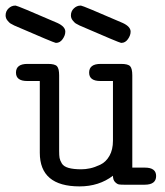

<svg xmlns="http://www.w3.org/2000/svg" viewBox="-45 -659 590 685"><path d="M208 -604Q208 -619 218.5 -629Q229 -639 242 -639H244Q250 -639 393 -577Q421 -564 421 -546Q421 -533 411.5 -519.5Q402 -506 388 -506H387Q382 -506 239 -568Q229 -573 225 -575.5Q221 -578 214.5 -586Q208 -594 208 -604ZM-25 -604Q-25 -619 -14.5 -629Q-4 -639 9 -639H11Q17 -639 160 -577Q188 -564 188 -546Q188 -533 178.5 -519.5Q169 -506 155 -506H154Q149 -506 6 -568Q-4 -573 -8 -575.5Q-12 -578 -18.5 -586Q-25 -594 -25 -604ZM12 -400Q12 -431 53 -431H126Q151 -431 158.5 -422.5Q166 -414 166 -390V-120Q166 -104 167.5 -95.5Q169 -87 175.5 -76Q182 -65 199.5 -60Q217 -55 245 -55Q260 -55 276.5 -58.5Q293 -62 313 -71.5Q333 -81 345.5 -103Q358 -125 358 -157V-370H313Q273 -370 273 -400Q273 -431 314 -431H387Q412 -431 419.5 -422.5Q427 -414 427 -390V-61H472Q512 -61 512 -31Q512 0 471 0H398Q386 0 379.5 -1Q373 -2 365.5 -9.5Q358 -17 358 -32Q308 6 239 6Q97 6 97 -114V-370H52Q12 -370 12 -400Z"/></svg>

Font: CMU Typewriter Text
Style: Regular
Weight: 500
Monospace: yes
Version: Version 0.7.0